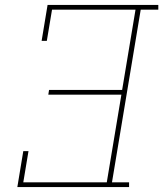

<svg xmlns="http://www.w3.org/2000/svg" viewBox="-20 -755 659 775"><path d="M50 0 74 -145H95L74 -19H411L470 -373H175L178 -392H473L527 -716H190L169 -590H148L172 -735H619V-716H548L432 -19H501V0Z"/></svg>

Font: Iosevka Curly Slab ThEx
Style: Italic
Weight: 100
Width: 7
Italic angle: -9°
Monospace: yes
Designer: Belleve Invis
Foundry: Belleve Invis
Version: Version 11.1.0; ttfautohint (v1.8.3)